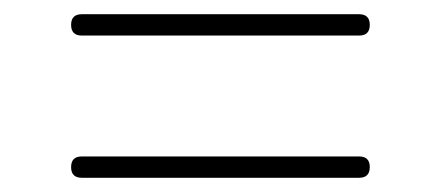

<svg xmlns="http://www.w3.org/2000/svg" viewBox="-20 -455 620 270"><path d="M95 -235H485Q500 -235 500 -220Q500 -205 485 -205H95Q80 -205 80 -220Q80 -235 95 -235ZM95 -435H485Q500 -435 500 -420Q500 -405 485 -405H95Q80 -405 80 -420Q80 -435 95 -435Z"/></svg>

Font: ClassicType
Style: Regular
Weight: 400
Version: Version 1.004